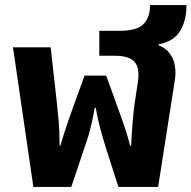

<svg xmlns="http://www.w3.org/2000/svg" viewBox="-20 -734 752 754"><path d="M111 0 31 -548H179L204 -324Q207 -299 210.5 -257Q214 -215 214 -162H217Q224 -185 230 -204.5Q236 -224 242 -241.5Q248 -259 254 -276Q260 -293 266 -310L312 -437H397L443 -310Q451 -288 459 -265.5Q467 -243 475 -218Q483 -193 491 -162H495Q497 -207 500.5 -249.5Q504 -292 508 -323L521 -408Q530 -467 508.5 -491Q487 -515 432 -515H370V-613H450Q519 -613 544 -640Q569 -667 569 -709V-714H712V-709Q712 -653 687 -612Q662 -571 603 -560V-556Q632 -545 647.5 -523Q663 -501 667 -474.5Q671 -448 667 -422L601 0H445L394 -159Q387 -183 380.5 -205Q374 -227 368 -252.5Q362 -278 356 -311H352Q346 -277 340 -250.5Q334 -224 327.5 -202Q321 -180 313 -158L260 0Z"/></svg>

Font: Noto Sans Thai
Style: Bold
Weight: 700
Designer: Monotype Design Team
Foundry: Monotype Imaging Inc.
Version: Version 2.001